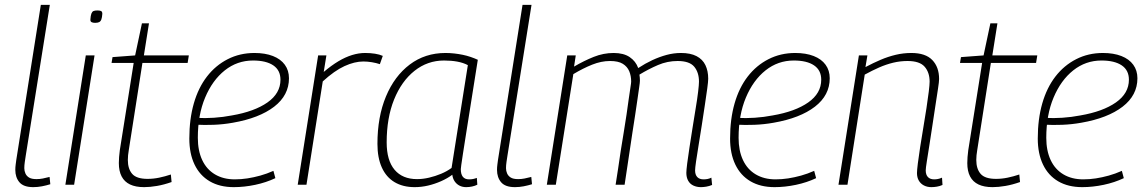

<svg xmlns="http://www.w3.org/2000/svg" viewBox="-20 -760 4706 790"><path d="M148 -740H185L86 -120Q84 -107 82 -93.5Q80 -80 80 -68Q80 -57 84.5 -46.5Q89 -36 99.5 -29.5Q110 -23 130 -23Q143 -23 156 -25.5Q169 -28 184 -32L187 -2Q171 3 153 6.5Q135 10 117 10Q77 10 60 -10Q43 -30 43 -61Q43 -72 44.5 -83Q46 -94 47 -102Z M249 0 333 -532H369L285 0ZM381 -717Q391 -717 396 -714.5Q401 -712 401 -703Q400 -688 397 -680Q394 -672 388 -669Q382 -666 371 -666Q362 -666 356.5 -669Q351 -672 352 -681Q353 -696 356 -704Q359 -712 364.5 -714.5Q370 -717 381 -717Z M683 -42 686 -11Q655 0 626 5Q597 10 573 10Q538 10 515 -1Q492 -12 480.5 -34Q469 -56 469 -89Q469 -100 470 -114Q471 -128 473 -142L530 -501H439L443 -525L536 -532L564 -664H593L572 -532H757L752 -501H566L510 -143Q508 -132 507 -121.5Q506 -111 506 -102Q506 -65 524 -44.5Q542 -24 587 -24Q611 -24 635 -29Q659 -34 683 -42Z M790 -275Q823 -273 860.5 -275.5Q898 -278 934 -285Q1027 -301 1080.5 -338.5Q1134 -376 1134 -432Q1134 -471 1104.5 -491Q1075 -511 1021 -511Q956 -511 905 -470.5Q854 -430 824 -358.5Q794 -287 794 -193Q794 -140 812 -101.5Q830 -63 864.5 -42.5Q899 -22 946 -22Q972 -22 998 -26Q1024 -30 1051 -37.5Q1078 -45 1105 -57L1113 -27Q1075 -9 1030 0.5Q985 10 942 10Q884 10 843 -14Q802 -38 780.5 -83Q759 -128 759 -190Q759 -270 777.5 -334.5Q796 -399 831.5 -445Q867 -491 917 -516.5Q967 -542 1027 -542Q1071 -542 1103 -529.5Q1135 -517 1152 -493.5Q1169 -470 1169 -438Q1169 -368 1108 -321Q1047 -274 938 -255Q899 -248 859.5 -246.5Q820 -245 786 -247Z M1323 -532 1312 -464Q1344 -491 1372.5 -508Q1401 -525 1428.5 -533.5Q1456 -542 1482 -542Q1504 -542 1523 -539Q1542 -536 1555 -530L1543 -496Q1528 -501 1510 -504Q1492 -507 1475 -507Q1439 -507 1397.5 -488Q1356 -469 1308 -425L1241 0H1205L1289 -532Z M1898 10Q1883 10 1871 4Q1859 -2 1851 -13.5Q1843 -25 1841 -41Q1821 -26 1795 -14.5Q1769 -3 1741.5 3.5Q1714 10 1686 10Q1638 10 1603.5 -10.5Q1569 -31 1551 -71Q1533 -111 1533 -168Q1533 -279 1568 -363Q1603 -447 1666 -494.5Q1729 -542 1813 -542Q1831 -542 1849 -540Q1867 -538 1884 -534.5Q1901 -531 1917 -525.5Q1933 -520 1946 -514Q1930 -412 1918 -337.5Q1906 -263 1898 -211.5Q1890 -160 1885 -128.5Q1880 -97 1878 -81.5Q1876 -66 1876 -64Q1876 -43 1884.5 -32.5Q1893 -22 1910 -22Q1919 -22 1926.5 -23.5Q1934 -25 1942 -28L1944 0Q1934 5 1922 7.5Q1910 10 1898 10ZM1838 -69 1905 -492Q1886 -502 1861.5 -506.5Q1837 -511 1807 -511Q1739 -511 1685.5 -468.5Q1632 -426 1601.5 -350.5Q1571 -275 1571 -174Q1571 -100 1603.5 -61.5Q1636 -23 1696 -23Q1720 -23 1745.5 -29Q1771 -35 1795 -45Q1819 -55 1838 -69Z M2130 -740H2167L2068 -120Q2066 -107 2064 -93.5Q2062 -80 2062 -68Q2062 -57 2066.5 -46.5Q2071 -36 2081.5 -29.5Q2092 -23 2112 -23Q2125 -23 2138 -25.5Q2151 -28 2166 -32L2169 -2Q2153 3 2135 6.5Q2117 10 2099 10Q2059 10 2042 -10Q2025 -30 2025 -61Q2025 -72 2026.5 -83Q2028 -94 2029 -102Z M2864 10Q2847 10 2833 3.5Q2819 -3 2811.5 -16.5Q2804 -30 2804 -49Q2804 -59 2807.5 -87.5Q2811 -116 2817 -154Q2823 -192 2829.5 -234Q2836 -276 2842.5 -314.5Q2849 -353 2852.5 -382.5Q2856 -412 2856 -424Q2856 -462 2836.5 -485.5Q2817 -509 2768 -509Q2726 -509 2687.5 -492.5Q2649 -476 2611 -453Q2612 -447 2612.5 -440.5Q2613 -434 2613 -428Q2613 -421 2610 -401Q2607 -381 2603 -352Q2599 -323 2593.5 -287.5Q2588 -252 2582 -213.5Q2576 -175 2570.5 -136.5Q2565 -98 2559.5 -63Q2554 -28 2550 0H2513Q2518 -29 2523 -64.5Q2528 -100 2534 -139Q2540 -178 2546.5 -216Q2553 -254 2558 -289Q2563 -324 2567 -353Q2571 -382 2574 -400.5Q2577 -419 2577 -424Q2577 -448 2569 -467Q2561 -486 2542.5 -497.5Q2524 -509 2490 -509Q2454 -509 2416.5 -494Q2379 -479 2339 -455L2267 0H2230L2314 -532H2349L2342 -486Q2383 -510 2423 -526Q2463 -542 2505 -542Q2546 -542 2571 -525Q2596 -508 2606 -480Q2635 -499 2664 -512.5Q2693 -526 2722.5 -534Q2752 -542 2782 -542Q2821 -542 2846 -529Q2871 -516 2882.5 -492Q2894 -468 2894 -436Q2894 -425 2890 -395.5Q2886 -366 2880 -326.5Q2874 -287 2867.5 -244.5Q2861 -202 2854.5 -163Q2848 -124 2844 -96Q2840 -68 2840 -59Q2840 -41 2849 -31.5Q2858 -22 2875 -22Q2883 -22 2891 -23.5Q2899 -25 2907 -29L2910 1Q2898 6 2886 8Q2874 10 2864 10Z M3015 -275Q3048 -273 3085.5 -275.5Q3123 -278 3159 -285Q3252 -301 3305.5 -338.5Q3359 -376 3359 -432Q3359 -471 3329.5 -491Q3300 -511 3246 -511Q3181 -511 3130 -470.5Q3079 -430 3049 -358.5Q3019 -287 3019 -193Q3019 -140 3037 -101.5Q3055 -63 3089.5 -42.5Q3124 -22 3171 -22Q3197 -22 3223 -26Q3249 -30 3276 -37.5Q3303 -45 3330 -57L3338 -27Q3300 -9 3255 0.5Q3210 10 3167 10Q3109 10 3068 -14Q3027 -38 3005.5 -83Q2984 -128 2984 -190Q2984 -270 3002.5 -334.5Q3021 -399 3056.5 -445Q3092 -491 3142 -516.5Q3192 -542 3252 -542Q3296 -542 3328 -529.5Q3360 -517 3377 -493.5Q3394 -470 3394 -438Q3394 -368 3333 -321Q3272 -274 3163 -255Q3124 -248 3084.5 -246.5Q3045 -245 3011 -247Z M3514 -532H3549L3541 -484Q3573 -501 3603.5 -514Q3634 -527 3665.5 -534.5Q3697 -542 3730 -542Q3788 -542 3816 -513Q3844 -484 3844 -435Q3844 -424 3839.5 -395Q3835 -366 3829 -326.5Q3823 -287 3816.5 -244Q3810 -201 3804 -162.5Q3798 -124 3793.5 -96Q3789 -68 3789 -59Q3789 -41 3798 -31.5Q3807 -22 3824 -22Q3831 -22 3839 -23.5Q3847 -25 3856 -29L3858 1Q3847 6 3835 8Q3823 10 3812 10Q3795 10 3781.5 3Q3768 -4 3760.5 -17Q3753 -30 3753 -48Q3753 -59 3756.5 -87.5Q3760 -116 3766 -154.5Q3772 -193 3779 -234.5Q3786 -276 3792 -315Q3798 -354 3801.5 -383Q3805 -412 3805 -424Q3805 -462 3784.5 -485.5Q3764 -509 3714 -509Q3684 -509 3655 -502Q3626 -495 3597.5 -482.5Q3569 -470 3538 -453L3467 0H3430Z M4174 -42 4177 -11Q4146 0 4117 5Q4088 10 4064 10Q4029 10 4006 -1Q3983 -12 3971.5 -34Q3960 -56 3960 -89Q3960 -100 3961 -114Q3962 -128 3964 -142L4021 -501H3930L3934 -525L4027 -532L4055 -664H4084L4063 -532H4248L4243 -501H4057L4001 -143Q3999 -132 3998 -121.5Q3997 -111 3997 -102Q3997 -65 4015 -44.5Q4033 -24 4078 -24Q4102 -24 4126 -29Q4150 -34 4174 -42Z M4281 -275Q4314 -273 4351.5 -275.5Q4389 -278 4425 -285Q4518 -301 4571.5 -338.5Q4625 -376 4625 -432Q4625 -471 4595.5 -491Q4566 -511 4512 -511Q4447 -511 4396 -470.5Q4345 -430 4315 -358.5Q4285 -287 4285 -193Q4285 -140 4303 -101.5Q4321 -63 4355.5 -42.5Q4390 -22 4437 -22Q4463 -22 4489 -26Q4515 -30 4542 -37.5Q4569 -45 4596 -57L4604 -27Q4566 -9 4521 0.5Q4476 10 4433 10Q4375 10 4334 -14Q4293 -38 4271.5 -83Q4250 -128 4250 -190Q4250 -270 4268.5 -334.5Q4287 -399 4322.5 -445Q4358 -491 4408 -516.5Q4458 -542 4518 -542Q4562 -542 4594 -529.5Q4626 -517 4643 -493.5Q4660 -470 4660 -438Q4660 -368 4599 -321Q4538 -274 4429 -255Q4390 -248 4350.5 -246.5Q4311 -245 4277 -247Z"/></svg>

Font: Georama ExtraCondensed Thin ExtraLight
Style: Italic
Weight: 250
Italic angle: -9°
Version: Version 1.001